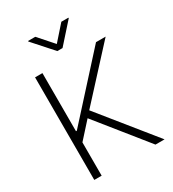

<svg xmlns="http://www.w3.org/2000/svg" viewBox="-216 -1031 1030 1146"><g transform="rotate(-30 298.5 -458.0)"><path d="M89.8 -707H140.6V-306.6H146.5L509.8 -707H576.2L271.5 -375L574.2 0H511.7L239.3 -338.9L140.6 -229.5V0H89.8ZM301.8 -814.5 391.6 -916H440.4V-912.1L319.3 -776.4H283.2L162.1 -912.1V-916H211.9Z"/></g></svg>

Font: Pretendard ExtraLight
Style: Regular
Weight: 200
Designer: Base glyphs from Inter by Rasmus Andersson; Hangeul glyphs from Noto Sans CJK(Source Han Sans) by Jang Soo-young and Kan
Foundry: Kil Hyung-jin
Version: Version 1.309